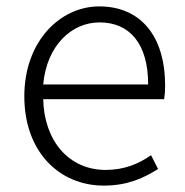

<svg xmlns="http://www.w3.org/2000/svg" viewBox="-20 -567 578 600"><path d="M304 13C381 13 431 -12 474 -39L452 -82C412 -54 367 -36 310 -36C195 -36 118 -127 115 -257H493C495 -270 496 -284 496 -299C496 -455 419 -547 290 -547C169 -547 56 -439 56 -266C56 -91 167 13 304 13ZM115 -303C126 -425 204 -497 291 -497C384 -497 443 -432 443 -303Z"/></svg>

Font: Noto Sans CJK KR Light
Style: Regular
Weight: 300
Designer: Ryoko NISHIZUKA (kana & ideographs); Paul D. Hunt (Latin, Greek & Cyrillic); Wenlong ZHANG (bopomofo); Sandoll Communica
Foundry: Adobe Systems Incorporated
Version: Version 1.004;PS 1.004;hotconv 1.0.82;makeotf.lib2.5.63406